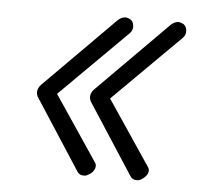

<svg xmlns="http://www.w3.org/2000/svg" viewBox="-39 -520 533 505"><g transform="rotate(5 227.0 -267.0)"><path d="M199 -55Q187 -55 181 -66L61 -251Q58 -257 58 -262Q58 -274 67 -283L252 -469Q262 -479 273 -479Q278 -479 286 -475Q295 -469 295 -456Q295 -446 288 -439L111 -263L226 -92Q229 -88 229 -83Q229 -76 224 -69Q219 -62 212 -59Q207 -55 199 -55ZM339 -55Q327 -55 321 -66L201 -251Q198 -257 198 -262Q198 -274 207 -283L392 -469Q402 -479 413 -479Q418 -479 426 -475Q435 -469 435 -456Q435 -446 428 -439L251 -263L366 -92Q369 -88 369 -83Q369 -76 364 -69.5Q359 -63 352 -59Q347 -55 339 -55Z"/></g></svg>

Font: Kodchasan ExtraLight
Style: Italic
Weight: 275
Italic angle: -10°
Version: Version 1.000; ttfautohint (v1.6)